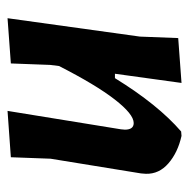

<svg xmlns="http://www.w3.org/2000/svg" viewBox="-16 -494 513 522"><g transform="rotate(90 241.0 -232.5)"><path d="M29 4 79 -356 83 -460 205 -469 180 -288H192Q264 -405 337 -468L349 -469Q394 -459 423.5 -433.5Q453 -408 452 -372L451 -359L411 -113L407 -5L281 4L331 -304L332 -315Q332 -339 314 -339Q290 -339 250 -287.5Q210 -236 159 -136L156 -112L152 -5Z"/></g></svg>

Font: Alegreya Sans SC
Style: Bold Italic
Weight: 700
Italic angle: -7°
Designer: Juan Pablo del Peral
Foundry: Huerta Tipografica
Version: Version 2.007